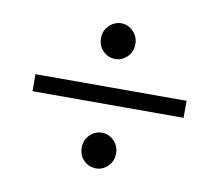

<svg xmlns="http://www.w3.org/2000/svg" viewBox="-57 -537 647 567"><g transform="rotate(10 266.5 -253.5)"><path d="M212 -90Q212 -112 227.5 -127.5Q243 -143 264 -143Q284 -143 299.5 -127.5Q315 -112 315 -90Q315 -66 299.5 -51Q284 -36 264 -36Q243 -36 227.5 -51Q212 -66 212 -90ZM212 -418Q212 -440 227.5 -455.5Q243 -471 264 -471Q284 -471 299.5 -455.5Q315 -440 315 -418Q315 -394 299.5 -379Q284 -364 264 -364Q243 -364 227.5 -379Q212 -394 212 -418ZM493 -279V-228H40V-279Z"/></g></svg>

Font: Mukta Malar Light
Style: Regular
Weight: 300
Designer: Aadarsh Rajan, Girish Dalvi, Yashodeep Gholap
Foundry: Ek Type
Version: Version 2.538;PS 1.000;hotconv 16.6.51;makeotf.lib2.5.65220;